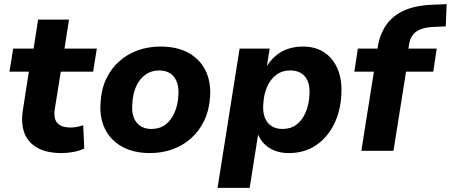

<svg xmlns="http://www.w3.org/2000/svg" viewBox="-20 -732 2188 932"><path d="M279 11Q206 11 160.5 -15Q115 -41 98 -87.5Q81 -134 91 -197L120 -384H26L44 -496H143L165 -637H315L293 -496H450L432 -384H275L246 -203Q239 -155 259 -134Q279 -113 321 -113Q337 -113 353 -116Q369 -119 384 -124L389 -11Q366 0 337 5.5Q308 11 279 11Z M709 11Q629 11 573.5 -19.5Q518 -50 490.5 -104.5Q463 -159 468 -231Q471 -297 495 -348Q519 -399 559 -434.5Q599 -470 650 -488Q701 -506 758 -506Q839 -506 894 -476Q949 -446 976.5 -392Q1004 -338 1000 -265Q996 -199 972 -148Q948 -97 908.5 -61.5Q869 -26 818 -7.5Q767 11 709 11ZM715 -106Q755 -106 783 -127Q811 -148 827.5 -186Q844 -224 846 -272Q849 -328 824.5 -359Q800 -390 752 -390Q714 -390 685 -369Q656 -348 640 -310.5Q624 -273 622 -225Q618 -169 643 -137.5Q668 -106 715 -106Z M1036 180 1143 -496H1289L1275 -407H1273Q1293 -440 1320 -462.5Q1347 -485 1380 -495.5Q1413 -506 1450 -506Q1512 -506 1555 -477Q1598 -448 1619.5 -395.5Q1641 -343 1637 -274Q1633 -192 1601 -128Q1569 -64 1513.5 -26.5Q1458 11 1382 11Q1326 11 1286.5 -14.5Q1247 -40 1230 -86H1234L1192 180ZM1352 -106Q1391 -106 1419 -127Q1447 -148 1463.5 -186Q1480 -224 1482 -272Q1486 -328 1461.5 -359Q1437 -390 1389 -390Q1350 -390 1321.5 -369Q1293 -348 1276.5 -310.5Q1260 -273 1258 -225Q1254 -169 1279 -137.5Q1304 -106 1352 -106Z M1734 0 1795 -384H1700L1717 -496H1837L1808 -471L1813 -500Q1823 -565 1854.5 -610.5Q1886 -656 1941.5 -681Q1997 -706 2080 -709L2148 -712L2144 -604L2078 -601Q2045 -599 2021 -589.5Q1997 -580 1983 -561.5Q1969 -543 1965 -512L1961 -487L1952 -496H2100L2083 -384H1951L1890 0Z"/></svg>

Font: Nunito Sans 10pt ExtraBold
Style: Italic
Weight: 800
Italic angle: -9°
Designer: Vernon Adams
Foundry: Vernon Adams
Version: Version 3.101;gftools[0.9.27]